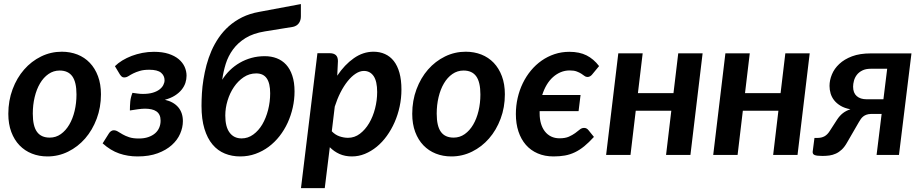

<svg xmlns="http://www.w3.org/2000/svg" viewBox="-20 -782 4652 969"><path d="M231 -87.5C202 -87.5 180.5 -97.2 166.5 -116.8C152.5 -136.2 145.5 -166.8 145.5 -208.5C145.5 -237.8 148.7 -265.7 155 -292C161.3 -318.3 170.3 -341.4 182 -361.2C193.7 -381.1 207.9 -396.8 224.8 -408.5C241.6 -420.2 260.3 -426 281 -426C309.7 -426 331 -416.2 345 -396.8C359 -377.2 366 -346.7 366 -305C366 -276 362.8 -248.3 356.5 -222C350.2 -195.7 341.2 -172.6 329.5 -152.8C317.8 -132.9 303.7 -117.1 287 -105.2C270.3 -93.4 251.7 -87.5 231 -87.5ZM219.5 7.5C256.5 7.5 291.3 -0.6 324 -16.8C356.7 -32.9 385.2 -55.1 409.8 -83.2C434.2 -111.4 453.7 -144.6 468 -182.8C482.3 -220.9 489.5 -262 489.5 -306C489.5 -340.3 484.5 -370.8 474.5 -397.5C464.5 -424.2 450.8 -446.7 433.2 -465C415.8 -483.3 394.9 -497.2 370.8 -506.8C346.6 -516.2 320.3 -521 292 -521C255 -521 220.2 -513 187.5 -497C154.8 -481 126.2 -459 101.8 -431C77.2 -403 57.8 -369.8 43.5 -331.5C29.2 -293.2 22 -251.8 22 -207.5C22 -173.2 27 -142.7 37 -116C47 -89.3 60.8 -66.8 78.5 -48.5C96.2 -30.2 117 -16.2 141 -6.8C165 2.8 191.2 7.5 219.5 7.5Z M560 -448 585.5 -405.5C590.2 -398.8 594.3 -394.7 598 -393C601.7 -391.3 606.2 -390.8 611.5 -391.5C616.8 -391.8 622.7 -394.1 629 -398.2C635.3 -402.4 643.2 -406.8 652.5 -411.5C661.8 -416.2 672.9 -420.4 685.8 -424.2C698.6 -428.1 714.3 -430 733 -430C761 -430 780.9 -425 792.8 -415C804.6 -405 810.5 -392.3 810.5 -377C810.5 -369 808.4 -360.9 804.2 -352.8C800.1 -344.6 793.7 -337.2 785 -330.5C776.3 -323.8 765.1 -318.4 751.2 -314.2C737.4 -310.1 720.8 -308 701.5 -308C692.5 -308 683.7 -308.6 675 -309.8C666.3 -310.9 657.5 -312.2 648.5 -313.5C642.5 -298.5 638.8 -283.8 637.5 -269.2C636.2 -254.8 635.5 -239.8 635.5 -224.5C647.8 -226.5 661.1 -228.5 675.2 -230.5C689.4 -232.5 701.7 -233.5 712 -233.5C724 -233.5 734.8 -232.4 744.5 -230.2C754.2 -228.1 762.4 -224.7 769.2 -220C776.1 -215.3 781.3 -209.2 785 -201.5C788.7 -193.8 790.5 -184.3 790.5 -173C790.5 -160.3 788.2 -148.5 783.5 -137.5C778.8 -126.5 771.8 -117 762.5 -109C753.2 -101 741.7 -94.7 728 -90C714.3 -85.3 698.5 -83 680.5 -83C660.8 -83 644.6 -85.2 631.8 -89.5C618.9 -93.8 608 -98.6 599 -103.8C590 -108.9 582.1 -113.7 575.2 -118C568.4 -122.3 561.3 -124.5 554 -124.5C548.7 -124.5 543.8 -122.8 539.5 -119.5C535.2 -116.2 531.8 -112.5 529.5 -108.5L498 -58.5C524.7 -34.5 552.5 -17.5 581.5 -7.5C610.5 2.5 641.3 7.5 674 7.5C713.3 7.5 747.3 2.2 776 -8.5C804.7 -19.2 828.4 -33 847.2 -50C866.1 -67 880.1 -86.1 889.2 -107.2C898.4 -128.4 903 -149.5 903 -170.5C903 -198.8 895.2 -222.2 879.5 -240.8C863.8 -259.2 841.3 -271.8 812 -278.5C832 -283.8 848.9 -290.9 862.8 -299.8C876.6 -308.6 887.9 -318.5 896.8 -329.5C905.6 -340.5 911.9 -352 915.8 -364C919.6 -376 921.5 -388 921.5 -400C921.5 -415.3 918.2 -430.2 911.8 -444.8C905.2 -459.2 895.2 -472.2 881.8 -483.5C868.2 -494.8 851.2 -503.8 830.5 -510.5C809.8 -517.2 785.3 -520.5 757 -520.5C737 -520.5 717.5 -518.7 698.5 -515C679.5 -511.3 661.5 -506.2 644.5 -499.8C627.5 -493.2 611.8 -485.6 597.2 -476.8C582.8 -467.9 570.3 -458.3 560 -448Z M1316.5 -623.5 1459 -646.5C1472 -649.5 1481.8 -655.8 1488.5 -665.2C1495.2 -674.8 1498.5 -686 1498.5 -699V-761.5L1287.5 -722C1255.8 -716.3 1227.4 -707.2 1202.2 -694.8C1177.1 -682.2 1154.8 -667.3 1135.2 -650C1115.8 -632.7 1098.8 -613.4 1084.2 -592.2C1069.8 -571.1 1057.4 -548.8 1047.2 -525.5C1037.1 -502.2 1028.8 -478.2 1022.2 -453.8C1015.8 -429.2 1010.6 -405 1006.8 -381C1002.9 -357 1000.3 -333.7 999 -311C997.7 -288.3 997 -267.3 997 -248C997 -203 1001.9 -164.3 1011.8 -132C1021.6 -99.7 1035.2 -73.2 1052.8 -52.5C1070.2 -31.8 1090.9 -16.7 1114.8 -7C1138.6 2.7 1164.3 7.5 1192 7.5C1219.3 7.5 1245.1 3.2 1269.2 -5.5C1293.4 -14.2 1315.7 -26.1 1336 -41.2C1356.3 -56.4 1374.6 -74.3 1390.8 -95C1406.9 -115.7 1420.6 -138.2 1431.8 -162.5C1442.9 -186.8 1451.5 -212.4 1457.5 -239.2C1463.5 -266.1 1466.5 -293.2 1466.5 -320.5C1466.5 -351.2 1462.8 -377.8 1455.2 -400.2C1447.8 -422.8 1437.3 -441.2 1424 -455.8C1410.7 -470.2 1394.8 -481 1376.5 -488C1358.2 -495 1338.2 -498.5 1316.5 -498.5C1292.8 -498.5 1270.4 -495.6 1249.2 -489.8C1228.1 -483.9 1208.4 -475.8 1190.2 -465.2C1172.1 -454.8 1155.5 -442.2 1140.5 -427.8C1125.5 -413.2 1112.5 -397.2 1101.5 -379.5C1105.2 -406.5 1111.1 -433.2 1119.2 -459.5C1127.4 -485.8 1139.7 -510.2 1156 -532.5C1172.3 -554.8 1193.4 -574 1219.2 -590C1245.1 -606 1277.5 -617.2 1316.5 -623.5ZM1117 -199C1117 -224 1120.8 -249.2 1128.5 -274.5C1136.2 -299.8 1146.9 -322.7 1160.8 -343C1174.6 -363.3 1191 -379.8 1210 -392.5C1229 -405.2 1250 -411.5 1273 -411.5C1297 -411.5 1314.8 -403.2 1326.2 -386.5C1337.8 -369.8 1343.5 -344.7 1343.5 -311C1343.5 -282.3 1340 -254.3 1333 -227C1326 -199.7 1316.2 -175.4 1303.8 -154.2C1291.2 -133.1 1276.1 -116 1258.2 -103C1240.4 -90 1220.8 -83.5 1199.5 -83.5C1173.5 -83.5 1153.2 -93.2 1138.8 -112.8C1124.2 -132.2 1117 -161 1117 -199Z M1499 167.5H1619L1644.5 -39C1658.5 -24.7 1674.8 -13.3 1693.2 -5C1711.8 3.3 1732.7 7.5 1756 7.5C1778.7 7.5 1800.6 3.2 1821.8 -5.5C1842.9 -14.2 1862.8 -26.2 1881.5 -41.5C1900.2 -56.8 1917.1 -75 1932.2 -96C1947.4 -117 1960.5 -140 1971.5 -165C1982.5 -190 1991 -216.5 1997 -244.5C2003 -272.5 2006 -301 2006 -330C2006 -362.3 2002.7 -390.5 1996 -414.5C1989.3 -438.5 1979.8 -458.3 1967.5 -474C1955.2 -489.7 1940.3 -501.4 1923 -509.2C1905.7 -517.1 1886.3 -521 1865 -521C1830 -521 1796.9 -510.1 1765.8 -488.2C1734.6 -466.4 1706.7 -437 1682 -400L1685.5 -473.5C1685.5 -487.5 1681.9 -497.7 1674.8 -504C1667.6 -510.3 1657.5 -513.5 1644.5 -513.5H1582ZM1816.5 -424C1837.5 -424 1853.9 -415.2 1865.8 -397.8C1877.6 -380.2 1883.5 -353.5 1883.5 -317.5C1883.5 -289.8 1880 -262.2 1873 -234.8C1866 -207.2 1856 -182.5 1843 -160.5C1830 -138.5 1814.5 -120.7 1796.5 -107C1778.5 -93.3 1758.5 -86.5 1736.5 -86.5C1722.2 -86.5 1707.8 -89 1693.2 -94C1678.8 -99 1665.8 -107.5 1654.5 -119.5L1669.5 -244C1677.5 -269.3 1687.1 -293 1698.2 -315C1709.4 -337 1721.5 -356.1 1734.5 -372.2C1747.5 -388.4 1761 -401.1 1775 -410.2C1789 -419.4 1802.8 -424 1816.5 -424Z M2269.5 -87.5C2240.5 -87.5 2219 -97.2 2205 -116.8C2191 -136.2 2184 -166.8 2184 -208.5C2184 -237.8 2187.2 -265.7 2193.5 -292C2199.8 -318.3 2208.8 -341.4 2220.5 -361.2C2232.2 -381.1 2246.4 -396.8 2263.2 -408.5C2280.1 -420.2 2298.8 -426 2319.5 -426C2348.2 -426 2369.5 -416.2 2383.5 -396.8C2397.5 -377.2 2404.5 -346.7 2404.5 -305C2404.5 -276 2401.3 -248.3 2395 -222C2388.7 -195.7 2379.7 -172.6 2368 -152.8C2356.3 -132.9 2342.2 -117.1 2325.5 -105.2C2308.8 -93.4 2290.2 -87.5 2269.5 -87.5ZM2258 7.5C2295 7.5 2329.8 -0.6 2362.5 -16.8C2395.2 -32.9 2423.8 -55.1 2448.2 -83.2C2472.8 -111.4 2492.2 -144.6 2506.5 -182.8C2520.8 -220.9 2528 -262 2528 -306C2528 -340.3 2523 -370.8 2513 -397.5C2503 -424.2 2489.2 -446.7 2471.8 -465C2454.2 -483.3 2433.4 -497.2 2409.2 -506.8C2385.1 -516.2 2358.8 -521 2330.5 -521C2293.5 -521 2258.7 -513 2226 -497C2193.3 -481 2164.7 -459 2140.2 -431C2115.8 -403 2096.3 -369.8 2082 -331.5C2067.7 -293.2 2060.5 -251.8 2060.5 -207.5C2060.5 -173.2 2065.5 -142.7 2075.5 -116C2085.5 -89.3 2099.3 -66.8 2117 -48.5C2134.7 -30.2 2155.5 -16.2 2179.5 -6.8C2203.5 2.8 2229.7 7.5 2258 7.5Z M2977.5 -91 2950 -125C2944 -132.7 2936.7 -136.5 2928 -136.5C2920 -136.5 2912.7 -133.8 2906 -128.2C2899.3 -122.8 2891.6 -116.8 2882.8 -110.2C2873.9 -103.8 2863.3 -97.8 2851 -92.2C2838.7 -86.8 2823 -84 2804 -84C2788 -84 2773.8 -87.1 2761.2 -93.2C2748.8 -99.4 2738.2 -108 2729.8 -119C2721.2 -130 2714.8 -143.2 2710.2 -158.5C2705.8 -173.8 2703.5 -190.8 2703.5 -209.5V-221H2900L2910 -302.5H2716.5C2722.5 -321.5 2730.1 -338.7 2739.2 -354C2748.4 -369.3 2759 -382.3 2771 -393C2783 -403.7 2796.1 -411.9 2810.2 -417.8C2824.4 -423.6 2839.3 -426.5 2855 -426.5C2869.7 -426.5 2881.6 -424.8 2890.8 -421.2C2899.9 -417.8 2907.6 -414 2913.8 -410C2919.9 -406 2925.2 -402.2 2929.8 -398.8C2934.2 -395.2 2939.3 -393.5 2945 -393.5C2949.7 -393.5 2954 -394.7 2958 -397C2962 -399.3 2965.3 -402.2 2968 -405.5L3003.5 -448.5C2985.2 -472.5 2964.1 -490.5 2940.2 -502.5C2916.4 -514.5 2887.5 -520.5 2853.5 -520.5C2827.2 -520.5 2802.3 -516.6 2778.8 -508.8C2755.2 -500.9 2733.5 -490 2713.5 -476C2693.5 -462 2675.5 -445.3 2659.5 -426C2643.5 -406.7 2629.8 -385.3 2618.5 -362C2607.2 -338.7 2598.5 -313.8 2592.5 -287.5C2586.5 -261.2 2583.5 -234.2 2583.5 -206.5C2583.5 -174.2 2587.8 -144.8 2596.5 -118.5C2605.2 -92.2 2617.7 -69.7 2634 -51C2650.3 -32.3 2670.2 -17.9 2693.8 -7.8C2717.2 2.4 2743.8 7.5 2773.5 7.5C2794.5 7.5 2813.8 5.9 2831.2 2.8C2848.8 -0.4 2865.5 -5.8 2881.5 -13.5C2897.5 -21.2 2913.2 -31.3 2928.8 -44C2944.2 -56.7 2960.5 -72.3 2977.5 -91Z M3526 -513H3403L3379 -312H3199.5L3223.5 -513H3100.5L3039 0H3162L3188.5 -223H3368L3341.5 0H3464.5Z M4066.5 -513H3943.5L3919.5 -312H3740L3764 -513H3641L3579.5 0H3702.5L3729 -223H3908.5L3882 0H4005Z M4517 0 4580 -512.5H4374.5C4337.8 -512.5 4306.4 -507.6 4280.2 -497.8C4254.1 -487.9 4232.6 -475.1 4215.8 -459.2C4198.9 -443.4 4186.5 -425.8 4178.5 -406.2C4170.5 -386.8 4166.5 -367.5 4166.5 -348.5C4166.5 -335.5 4168.3 -322.8 4172 -310.2C4175.7 -297.8 4181.7 -286.2 4190 -275.8C4198.3 -265.2 4209.2 -256 4222.5 -248C4235.8 -240 4252.3 -234.2 4272 -230.5C4257.3 -225.8 4244.6 -219.2 4233.8 -210.8C4222.9 -202.2 4213.2 -191.3 4204.5 -178L4167 -120C4159.3 -108 4150.6 -99.3 4140.8 -94C4130.9 -88.7 4119.7 -86 4107 -86H4090.5L4081.5 -16.5C4080.8 -8.2 4084.2 -2.5 4091.5 0.5C4098.8 3.5 4112 5 4131 5C4142.7 5 4154.2 4.2 4165.5 2.8C4176.8 1.2 4187.8 -1.9 4198.5 -6.8C4209.2 -11.6 4219.2 -18.5 4228.8 -27.5C4238.2 -36.5 4247.2 -48.5 4255.5 -63.5L4314.5 -165.5C4317.8 -171.5 4321.2 -176.9 4324.8 -181.8C4328.2 -186.6 4332.3 -190.8 4337 -194.5C4341.7 -198.2 4347.1 -201.1 4353.2 -203.2C4359.4 -205.4 4367 -206.7 4376 -207H4429.5L4404 0ZM4285.5 -344.5C4285.5 -353.8 4286.9 -363.8 4289.8 -374.5C4292.6 -385.2 4297.4 -395 4304.2 -404C4311.1 -413 4320.2 -420.4 4331.8 -426.2C4343.2 -432.1 4357.7 -435 4375 -435H4457.5L4438.5 -281H4353.5C4332.5 -281 4315.9 -286.3 4303.8 -297C4291.6 -307.7 4285.5 -323.5 4285.5 -344.5Z"/></svg>

Font: Lato
Style: Bold Italic
Weight: 700
Italic angle: -7°
Designer: Lukasz Dziedzic
Foundry: tyPoland Lukasz Dziedzic
Version: Version 2.007; 2014-02-27